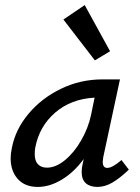

<svg xmlns="http://www.w3.org/2000/svg" viewBox="-20 -731 551 757"><path d="M354 -493 230 -654 314 -711 414 -529ZM488 -62Q451 -27 422 -10.5Q393 6 364 6Q335 6 318.5 -8.5Q302 -23 302 -53Q302 -69 306 -85L310 -104Q272 -52 224 -23Q176 6 129 6Q78 6 50 -25.5Q22 -57 22 -107Q22 -126 27 -149Q41 -221 92.5 -282.5Q144 -344 220.5 -381Q297 -418 384 -418H453L387 -111Q385 -97 385 -93Q385 -69 403 -69Q423 -69 459 -100ZM339 -278 353 -346Q260 -341 197.5 -287Q135 -233 119 -149Q117 -139 117 -123Q117 -96 130 -83Q143 -70 165 -70Q200 -70 236 -99.5Q272 -129 300 -177.5Q328 -226 339 -278Z"/></svg>

Font: Ysabeau Infant Semibold
Style: Italic
Weight: 600
Italic angle: -12°
Designer: Christian Thalmann (Catharsis Fonts)
Version: Version 0.003